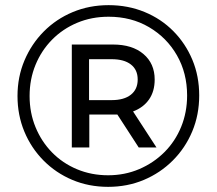

<svg xmlns="http://www.w3.org/2000/svg" viewBox="-20 -723 842 746"><path d="M400 3Q325 3 261 -24Q197 -51 149 -99.5Q101 -148 74.5 -212Q48 -276 48 -350Q48 -424 75 -488Q102 -552 150 -600.5Q198 -649 262.5 -676Q327 -703 402 -703Q477 -703 541.5 -676.5Q606 -650 653.5 -602Q701 -554 727.5 -490.5Q754 -427 754 -352Q754 -277 727 -212.5Q700 -148 651.5 -99.5Q603 -51 539 -24Q475 3 400 3ZM400 -42Q465 -42 521 -66Q577 -90 619 -132Q661 -174 684 -230.5Q707 -287 707 -352Q707 -439 667.5 -508Q628 -577 559 -617.5Q490 -658 402 -658Q336 -658 280 -634.5Q224 -611 182.5 -569Q141 -527 118 -471Q95 -415 95 -350Q95 -285 118 -229Q141 -173 182 -131Q223 -89 279 -65.5Q335 -42 400 -42ZM519 -150 436 -278Q427 -278 419 -278H327V-150H259V-550H419Q494 -550 537.5 -513Q581 -476 581 -414Q581 -368 559 -336.5Q537 -305 497 -290L588 -150ZM326 -334H414Q462 -334 488.5 -355Q515 -376 515 -414Q515 -452 488.5 -472.5Q462 -493 414 -493H326Z"/></svg>

Font: Montserrat Medium
Style: Regular
Weight: 500
Designer: Julieta Ulanovsky
Foundry: Julieta Ulanovsky
Version: Version 9.000; ttfautohint (v1.8.4.7-5d5b)